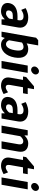

<svg xmlns="http://www.w3.org/2000/svg" viewBox="1432 -2186 765 3668"><g transform="rotate(90 1814.0 -352.5)"><path d="M363 -305H293C133 -305 57 -240 40 -145C24 -55 78 10 198 10C288 10 345 -60 345 -60H350V0H450L506 -320C525 -430 459 -510 314 -510C214 -510 136 -460 136 -460L167 -380H177C177 -380 224 -420 289 -420C354 -420 378 -390 366 -320ZM335 -145C335 -145 289 -85 239 -85C194 -85 174 -110 180 -145C188 -190 217 -215 277 -215H347Z M793 -390C793 -390 829 -420 874 -420C929 -420 962 -380 939 -250C917 -125 869 -85 824 -85C769 -85 750 -145 750 -145ZM748 -700 701 -660 585 0H685L705 -60H710C710 -60 743 10 833 10C948 10 1048 -75 1079 -250C1109 -425 1039 -510 914 -510C854 -510 809 -480 809 -480L848 -700Z M1233 -500 1145 0H1285L1373 -500ZM1341 -715C1301 -715 1259 -680 1252 -640C1245 -600 1274 -565 1314 -565C1354 -565 1395 -600 1402 -640C1409 -680 1381 -715 1341 -715Z M1644 -80C1614 -80 1593 -105 1603 -160L1647 -410H1762L1778 -500H1663L1684 -620H1629L1452 -470L1442 -410H1507L1463 -160C1445 -60 1503 10 1618 10C1698 10 1777 -40 1777 -40L1746 -120H1736C1736 -120 1689 -80 1644 -80Z M2158 -305H2088C1928 -305 1852 -240 1835 -145C1819 -55 1873 10 1993 10C2083 10 2140 -60 2140 -60H2145V0H2245L2301 -320C2320 -430 2254 -510 2109 -510C2009 -510 1931 -460 1931 -460L1962 -380H1972C1972 -380 2019 -420 2084 -420C2149 -420 2173 -390 2161 -320ZM2130 -145C2130 -145 2084 -85 2034 -85C1989 -85 1969 -110 1975 -145C1983 -190 2012 -215 2072 -215H2142Z M2678 -415C2723 -415 2747 -385 2736 -320L2680 0H2820L2876 -320C2897 -440 2839 -510 2719 -510C2629 -510 2572 -440 2572 -440H2567L2568 -500H2468L2380 0H2520L2582 -355C2582 -355 2623 -415 2678 -415Z M3174 -80C3144 -80 3123 -105 3133 -160L3177 -410H3292L3308 -500H3193L3214 -620H3159L2982 -470L2972 -410H3037L2993 -160C2975 -60 3033 10 3148 10C3228 10 3307 -40 3307 -40L3276 -120H3266C3266 -120 3219 -80 3174 -80Z M3458 -500 3370 0H3510L3598 -500ZM3566 -715C3526 -715 3484 -680 3477 -640C3470 -600 3499 -565 3539 -565C3579 -565 3620 -600 3627 -640C3634 -680 3606 -715 3566 -715Z"/></g></svg>

Font: Scada
Style: Bold Italic
Weight: 700
Designer: Jovanny Lemonad
Foundry: Jovanny Lemonad
Version: Version 3.005